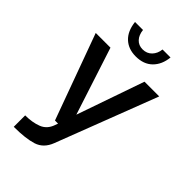

<svg xmlns="http://www.w3.org/2000/svg" viewBox="-289 -1020 1189 1189"><g transform="rotate(45 306.0 -425.0)"><path d="M28 -700H157L301 -257L455 -700H584L329 -36Q303 32 243 51Q183 70 80 70V-30Q142 -30 188.5 -48Q235 -66 253 -118L260 -138H233ZM222 -920Q226 -880 248 -856.5Q270 -833 305 -833Q342 -833 365.5 -857.5Q389 -882 393 -920H463Q456 -852 415.5 -812Q375 -772 306 -772Q241 -772 200.5 -810Q160 -848 152 -920Z"/></g></svg>

Font: Moderustic Med
Style: Regular
Weight: 500
Designer: Tural Alisoy
Foundry: TAFT Foundry
Version: Version 2.110